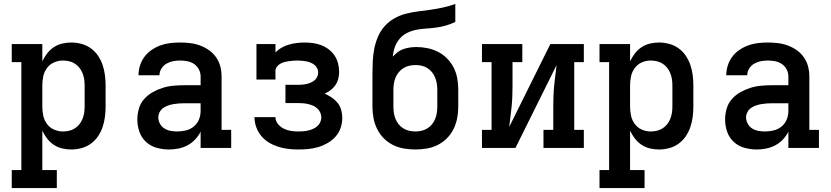

<svg xmlns="http://www.w3.org/2000/svg" viewBox="-20 -755 4240 980"><path d="M40 205V113H89V-438H40V-530H196V-442Q206 -463 220.5 -482Q235 -501 254.5 -514Q274 -527 297 -532.5Q320 -538 344 -538Q370 -538 396 -531Q422 -524 443.5 -508.5Q465 -493 480 -471Q495 -449 503.5 -424Q512 -399 515.5 -372.5Q519 -346 519 -320V-210Q519 -184 515.5 -157.5Q512 -131 503.5 -106Q495 -81 480 -59Q465 -37 443.5 -21.5Q422 -6 396 1Q370 8 344 8Q320 8 297 2.5Q274 -3 254.5 -16Q235 -29 220.5 -48Q206 -67 196 -88V113H270V205ZM301 -84Q317 -84 332.5 -87.5Q348 -91 361.5 -99.5Q375 -108 385 -120.5Q395 -133 401 -148Q407 -163 409.5 -178.5Q412 -194 412 -210V-320Q412 -336 409.5 -351.5Q407 -367 401 -382Q395 -397 385 -409.5Q375 -422 361.5 -430.5Q348 -439 332.5 -442.5Q317 -446 301 -446Q278 -446 256 -436.5Q234 -427 220 -408Q206 -389 201 -366Q196 -343 196 -320V-210Q196 -187 201 -164Q206 -141 220 -122Q234 -103 256 -93.5Q278 -84 301 -84Z M843 8Q811 8 780 -0.5Q749 -9 725.5 -30.5Q702 -52 691.5 -82.5Q681 -113 681 -145Q681 -173 689 -200.5Q697 -228 715.5 -249Q734 -270 758.5 -284Q783 -298 810 -306.5Q837 -315 865 -317.5Q893 -320 921 -320H1004V-365Q1004 -384 995 -401Q986 -418 970.5 -428.5Q955 -439 936 -442.5Q917 -446 899 -446Q881 -446 863 -442.5Q845 -439 829.5 -430Q814 -421 804 -405Q794 -389 794 -371Q794 -371 794 -371Q794 -371 794 -371H687Q687 -371 687 -371.5Q687 -372 687 -372Q687 -397 695 -421.5Q703 -446 718 -466Q733 -486 754.5 -500.5Q776 -515 799.5 -523.5Q823 -532 848 -535Q873 -538 899 -538Q924 -538 950 -535Q976 -532 1000.5 -523Q1025 -514 1046.5 -499Q1068 -484 1083 -462.5Q1098 -441 1104.5 -416Q1111 -391 1111 -365V-92H1160V0H1004V-83Q993 -61 976 -43Q959 -25 937.5 -13.5Q916 -2 891.5 3Q867 8 843 8ZM885 -84Q907 -84 929.5 -89.5Q952 -95 969.5 -109.5Q987 -124 995.5 -145Q1004 -166 1004 -189V-228H921Q907 -228 893 -227Q879 -226 865 -223.5Q851 -221 838 -216.5Q825 -212 813.5 -204Q802 -196 795 -183Q788 -170 788 -156Q788 -139 796.5 -123.5Q805 -108 819.5 -99Q834 -90 851 -87Q868 -84 885 -84Z M1502 8Q1476 8 1450.5 5Q1425 2 1400 -6Q1375 -14 1352.5 -27.5Q1330 -41 1313.5 -61Q1297 -81 1288 -106Q1279 -131 1279 -157Q1279 -157 1279 -157Q1279 -157 1279 -157H1386Q1386 -138 1398.5 -122.5Q1411 -107 1428 -98.5Q1445 -90 1464 -87Q1483 -84 1502 -84Q1515 -84 1528 -85Q1541 -86 1553.5 -89Q1566 -92 1577.5 -97Q1589 -102 1599 -110.5Q1609 -119 1614.5 -131Q1620 -143 1620 -155Q1620 -155 1620 -155Q1620 -155 1620 -155Q1620 -155 1620 -155Q1620 -155 1620 -155Q1620 -169 1614.5 -181Q1609 -193 1599 -202Q1589 -211 1577 -216Q1565 -221 1552 -224Q1539 -227 1526 -228Q1513 -229 1500 -229H1437V-322H1500Q1511 -322 1522.5 -323Q1534 -324 1545 -326.5Q1556 -329 1566.5 -333.5Q1577 -338 1585.5 -345Q1594 -352 1599 -363Q1604 -374 1604 -385Q1604 -396 1599 -406.5Q1594 -417 1585 -424Q1576 -431 1565 -435.5Q1554 -440 1543 -442Q1532 -444 1520.5 -445Q1509 -446 1498 -446Q1487 -446 1475.5 -445Q1464 -444 1453 -442.5Q1442 -441 1431 -438Q1420 -435 1410.5 -429.5Q1401 -424 1393.5 -414.5Q1386 -405 1386 -394V-349H1289V-530H1386V-487Q1400 -502 1418 -512Q1436 -522 1455 -527.5Q1474 -533 1494.5 -535.5Q1515 -538 1535 -538Q1556 -538 1578 -535Q1600 -532 1620.5 -524Q1641 -516 1658.5 -502.5Q1676 -489 1688 -471Q1700 -453 1705.5 -431.5Q1711 -410 1711 -388Q1711 -370 1706.5 -352.5Q1702 -335 1692 -320.5Q1682 -306 1667.5 -295Q1653 -284 1637 -277Q1656 -269 1673 -257.5Q1690 -246 1703 -230Q1716 -214 1721.5 -194Q1727 -174 1727 -153Q1727 -127 1718.5 -102Q1710 -77 1692.5 -57.5Q1675 -38 1652.5 -25Q1630 -12 1605 -4.5Q1580 3 1554 5.5Q1528 8 1502 8Z M2100 8Q2071 8 2041.5 3Q2012 -2 1986 -15Q1960 -28 1939 -49Q1918 -70 1905 -96.5Q1892 -123 1886.5 -152Q1881 -181 1881 -210V-297Q1881 -304 1881 -311.5Q1881 -319 1881 -327V-347Q1881 -354 1881 -361.5Q1881 -369 1881 -377Q1881 -409 1882.5 -441Q1884 -473 1890 -504.5Q1896 -536 1908.5 -566Q1921 -596 1942.5 -620.5Q1964 -645 1992.5 -661Q2021 -677 2052 -685Q2083 -693 2115 -697Q2147 -701 2179 -705.5Q2211 -710 2242.5 -717Q2274 -724 2304 -735V-643Q2281 -632 2257 -625Q2233 -618 2208 -614.5Q2183 -611 2157.5 -609.5Q2132 -608 2107.5 -603.5Q2083 -599 2060 -588Q2037 -577 2020.5 -558Q2004 -539 1995.5 -515Q1987 -491 1985 -466Q1996 -478 2009.5 -488.5Q2023 -499 2039 -504.5Q2055 -510 2072 -512.5Q2089 -515 2105 -515Q2134 -515 2162.5 -509Q2191 -503 2216.5 -490Q2242 -477 2262.5 -456Q2283 -435 2296 -409Q2309 -383 2314 -354.5Q2319 -326 2319 -297V-210Q2319 -181 2313.5 -152Q2308 -123 2295 -96.5Q2282 -70 2261 -49Q2240 -28 2214 -15Q2188 -2 2158.5 3Q2129 8 2100 8ZM2100 -84Q2116 -84 2131.5 -87.5Q2147 -91 2161 -99.5Q2175 -108 2185 -120.5Q2195 -133 2201 -147.5Q2207 -162 2209.5 -178Q2212 -194 2212 -210V-297Q2212 -313 2209.5 -328.5Q2207 -344 2201 -359Q2195 -374 2185 -386.5Q2175 -399 2161.5 -407.5Q2148 -416 2132.5 -419.5Q2117 -423 2101 -423Q2085 -423 2069 -419.5Q2053 -416 2039.5 -407.5Q2026 -399 2015.5 -386.5Q2005 -374 1999 -359.5Q1993 -345 1990.5 -329Q1988 -313 1988 -297V-210Q1988 -194 1990.5 -178Q1993 -162 1999 -147.5Q2005 -133 2015 -120.5Q2025 -108 2039 -99.5Q2053 -91 2068.5 -87.5Q2084 -84 2100 -84Z M2440 0V-92H2489V-438H2440V-530H2646V-438H2596V-318Q2596 -291 2595 -264.5Q2594 -238 2591.5 -212Q2589 -186 2585.5 -159.5Q2582 -133 2579 -107L2789 -530H2960V-438H2911V-92H2960V0H2754V-92H2804V-212Q2804 -239 2805 -265.5Q2806 -292 2808.5 -318Q2811 -344 2814.5 -370.5Q2818 -397 2821 -423L2611 0Z M3040 205V113H3089V-438H3040V-530H3196V-442Q3206 -463 3220.5 -482Q3235 -501 3254.5 -514Q3274 -527 3297 -532.5Q3320 -538 3344 -538Q3370 -538 3396 -531Q3422 -524 3443.5 -508.5Q3465 -493 3480 -471Q3495 -449 3503.5 -424Q3512 -399 3515.5 -372.5Q3519 -346 3519 -320V-210Q3519 -184 3515.5 -157.5Q3512 -131 3503.5 -106Q3495 -81 3480 -59Q3465 -37 3443.5 -21.5Q3422 -6 3396 1Q3370 8 3344 8Q3320 8 3297 2.5Q3274 -3 3254.5 -16Q3235 -29 3220.5 -48Q3206 -67 3196 -88V113H3270V205ZM3301 -84Q3317 -84 3332.5 -87.5Q3348 -91 3361.5 -99.5Q3375 -108 3385 -120.5Q3395 -133 3401 -148Q3407 -163 3409.5 -178.5Q3412 -194 3412 -210V-320Q3412 -336 3409.5 -351.5Q3407 -367 3401 -382Q3395 -397 3385 -409.5Q3375 -422 3361.5 -430.5Q3348 -439 3332.5 -442.5Q3317 -446 3301 -446Q3278 -446 3256 -436.5Q3234 -427 3220 -408Q3206 -389 3201 -366Q3196 -343 3196 -320V-210Q3196 -187 3201 -164Q3206 -141 3220 -122Q3234 -103 3256 -93.5Q3278 -84 3301 -84Z M3843 8Q3811 8 3780 -0.5Q3749 -9 3725.5 -30.5Q3702 -52 3691.5 -82.5Q3681 -113 3681 -145Q3681 -173 3689 -200.5Q3697 -228 3715.5 -249Q3734 -270 3758.5 -284Q3783 -298 3810 -306.5Q3837 -315 3865 -317.5Q3893 -320 3921 -320H4004V-365Q4004 -384 3995 -401Q3986 -418 3970.5 -428.5Q3955 -439 3936 -442.5Q3917 -446 3899 -446Q3881 -446 3863 -442.5Q3845 -439 3829.5 -430Q3814 -421 3804 -405Q3794 -389 3794 -371Q3794 -371 3794 -371Q3794 -371 3794 -371H3687Q3687 -371 3687 -371.5Q3687 -372 3687 -372Q3687 -397 3695 -421.5Q3703 -446 3718 -466Q3733 -486 3754.5 -500.5Q3776 -515 3799.5 -523.5Q3823 -532 3848 -535Q3873 -538 3899 -538Q3924 -538 3950 -535Q3976 -532 4000.5 -523Q4025 -514 4046.5 -499Q4068 -484 4083 -462.5Q4098 -441 4104.5 -416Q4111 -391 4111 -365V-92H4160V0H4004V-83Q3993 -61 3976 -43Q3959 -25 3937.5 -13.5Q3916 -2 3891.5 3Q3867 8 3843 8ZM3885 -84Q3907 -84 3929.5 -89.5Q3952 -95 3969.5 -109.5Q3987 -124 3995.5 -145Q4004 -166 4004 -189V-228H3921Q3907 -228 3893 -227Q3879 -226 3865 -223.5Q3851 -221 3838 -216.5Q3825 -212 3813.5 -204Q3802 -196 3795 -183Q3788 -170 3788 -156Q3788 -139 3796.5 -123.5Q3805 -108 3819.5 -99Q3834 -90 3851 -87Q3868 -84 3885 -84Z"/></svg>

Font: Iosevka Curly Slab SmBdEx
Style: Regular
Weight: 600
Width: 7
Monospace: yes
Designer: Belleve Invis
Foundry: Belleve Invis
Version: Version 11.1.0; ttfautohint (v1.8.3)